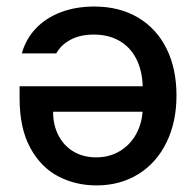

<svg xmlns="http://www.w3.org/2000/svg" viewBox="-20 -561 601 588"><path d="M520.5 -268.6Q520.5 -187.5 490 -125Q459.5 -62.5 403.8 -27.8Q348.1 6.8 275.4 6.8Q211.4 6.8 158.2 -21Q105 -48.8 72.5 -108.6Q40 -168.5 40 -259.8V-296.9H417Q415.5 -346.2 396.7 -382.1Q377.9 -418 344.7 -436.5Q311.5 -455.1 267.6 -455.1Q225.1 -455.1 195.8 -439.2Q166.5 -423.3 152.3 -397.5H46.9Q58.6 -440.4 88.9 -472.9Q119.1 -505.4 165.3 -523.2Q211.4 -541 268.6 -541Q345.7 -541 402.6 -507.3Q459.5 -473.6 490 -412.1Q520.5 -350.6 520.5 -268.6ZM274.4 -79.1Q314.9 -79.1 346.4 -97.9Q377.9 -116.7 396 -148.7Q414.1 -180.7 416.5 -218.8H142.6Q142.6 -178.2 158.9 -146.5Q175.3 -114.7 205.1 -96.9Q234.9 -79.1 274.4 -79.1Z"/></svg>

Font: Pretendard JP Medium
Style: Regular
Weight: 500
Designer: Base glyphs from Inter by Rasmus Andersson; Hangeul glyphs from Noto Sans CJK(Source Han Sans) by Jang Soo-young and Kan
Foundry: Kil Hyung-jin
Version: Version 1.309